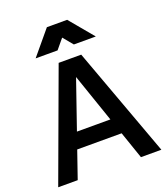

<svg xmlns="http://www.w3.org/2000/svg" viewBox="-163 -1035 996 1146"><g transform="rotate(-20 335.0 -462.5)"><path d="M406.8 -698.5H263.5L7 -1.6H130.9L190.8 -174.9H472.9L532.6 -1.6H662.3ZM225.7 -275.6 332.2 -583.6 438.2 -275.6ZM334.6 -833 386.4 -770.6H525.8L399 -922.6H270.3L143.5 -770.6H282.8Z"/></g></svg>

Font: Diatome Semibold
Style: Regular
Weight: 600
Designer: 15.100.17
Foundry: 15.100.17
Version: Version 1.005;Fontself Maker 3.5.8